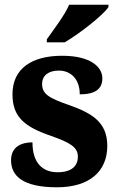

<svg xmlns="http://www.w3.org/2000/svg" viewBox="-20 -786 501 816"><path d="M179 -619V-606H255C318 -643 418 -721 441 -756V-766H274C255 -721 207 -659 179 -619ZM222 10C362 10 436 -59 436 -166C436 -266 372 -305 272 -340C185 -370 159 -388 159 -429C159 -466 187 -486 230 -486C281 -486 319 -450 319 -385C385 -385 415 -408 415 -453C415 -501 366 -549 244 -549C117 -549 33 -496 33 -385C33 -287 87 -246 198 -208C277 -180 311 -161 311 -120C311 -83 287 -54 225 -54C160 -54 118 -94 118 -181C69 -181 27 -161 27 -105C27 -39 76 10 222 10Z"/></svg>

Font: Noto Serif Georgian SemiCondensed ExtraBold
Style: Regular
Weight: 800
Width: 4
Designer: Monotype Design Team, Akaki Razmadze
Foundry: Google LLC
Version: Version 2.003